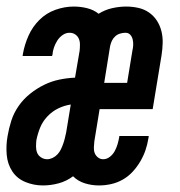

<svg xmlns="http://www.w3.org/2000/svg" viewBox="-28 -558 548 586"><path d="M103 8Q75 8 49.5 -2.5Q24 -13 9.5 -35Q-5 -57 -7.5 -85.5Q-10 -114 -5 -142Q-1 -166 6.5 -189.5Q14 -213 28.5 -234Q43 -255 63.5 -271.5Q84 -288 106.5 -299Q129 -310 153 -315Q177 -320 201 -321L215 -403Q216 -412 216 -422Q216 -432 212.5 -440Q209 -448 201.5 -453Q194 -458 184 -458Q173 -458 163 -451Q153 -444 146.5 -433.5Q140 -423 136.5 -412.5Q133 -402 132 -390Q131 -389 131 -388.5Q131 -388 131 -387H41Q41 -389 41.5 -390.5Q42 -392 42 -394Q47 -422 59 -449Q71 -476 92 -497Q113 -518 141 -528Q169 -538 197 -538Q218 -538 238 -533Q258 -528 273 -516Q292 -528 314 -533Q336 -538 357 -538Q376 -538 394 -534Q412 -530 426.5 -520Q441 -510 450.5 -495.5Q460 -481 464.5 -463.5Q469 -446 468.5 -427Q468 -408 465 -389L438 -225H276L260 -127Q259 -118 258.5 -108.5Q258 -99 261 -91Q264 -83 271 -77.5Q278 -72 287 -72Q298 -72 307.5 -79.5Q317 -87 322.5 -97.5Q328 -108 331 -118.5Q334 -129 336 -140Q336 -141 336 -141.5Q336 -142 336 -143H426Q426 -141 425.5 -139.5Q425 -138 425 -136Q422 -117 416 -99.5Q410 -82 400 -65Q390 -48 376.5 -33.5Q363 -19 346 -9.5Q329 0 310.5 4Q292 8 274 8Q252 8 231 1.5Q210 -5 195 -20Q175 -5 151 1.5Q127 8 103 8ZM360 -305 376 -403Q378 -411 378.5 -420Q379 -429 377 -437.5Q375 -446 369.5 -452Q364 -458 355 -458Q347 -458 338.5 -455.5Q330 -453 323.5 -447Q317 -441 313.5 -433.5Q310 -426 308 -417L290 -305ZM116 -72Q124 -72 132.5 -76Q141 -80 147.5 -87Q154 -94 158 -102.5Q162 -111 165 -119.5Q168 -128 170 -136.5Q172 -145 174 -154L188 -239Q168 -236 149.5 -227Q131 -218 116.5 -202.5Q102 -187 94.5 -168.5Q87 -150 83 -130Q82 -120 82 -110Q82 -100 85.5 -91.5Q89 -83 97.5 -77.5Q106 -72 116 -72Z"/></svg>

Font: Iosevka Curly Medium Oblique
Style: Regular
Weight: 500
Italic angle: -9°
Monospace: yes
Designer: Belleve Invis
Foundry: Belleve Invis
Version: Version 11.1.0; ttfautohint (v1.8.3)